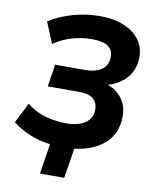

<svg xmlns="http://www.w3.org/2000/svg" viewBox="-95 -787 822 1028"><g transform="rotate(10 315.5 -273.0)"><path d="M194 170 220 6Q163 -1 111.5 -21.5Q60 -42 14 -77L70 -188Q116 -150 172.5 -134.5Q229 -119 287 -119Q322 -119 353.5 -128.5Q385 -138 405.5 -160Q426 -182 426 -218Q426 -297 325 -297H154L173 -418H335Q391 -418 425 -441Q459 -464 459 -510Q459 -551 430 -569Q401 -587 346 -587Q230 -587 137 -525L90 -639Q148 -676 220 -696Q292 -716 366 -716Q442 -716 497 -692.5Q552 -669 581 -629Q610 -589 610 -538Q610 -470 571.5 -424.5Q533 -379 469 -361Q520 -343 548.5 -303Q577 -263 577 -209Q577 -116 516.5 -61Q456 -6 352 7L326 170Z"/></g></svg>

Font: Nunito Sans ExtraBold
Style: Italic
Weight: 800
Italic angle: -9°
Designer: Vernon Adams
Foundry: Vernon Adams
Version: Version 3.006; ttfautohint (v1.8.3)